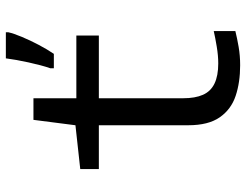

<svg xmlns="http://www.w3.org/2000/svg" viewBox="-110 -700 821 640"><g transform="rotate(-90 300.0 -380.5)"><path d="M392 -623Q397 -637 402 -656Q407 -675 411.5 -695.5Q416 -716 419.5 -735.5Q423 -755 425 -771H512V-763Q508 -745 496.5 -717.5Q485 -690 470 -661.5Q455 -633 440 -611H392ZM402 10Q345 10 300 -5Q255 -20 228.5 -58Q202 -96 202 -163V-461H56V-523L202 -539L220 -679H292V-536H501V-461H292V-180Q292 -140 303.5 -114Q315 -88 341 -75.5Q367 -63 408 -63Q434 -63 464 -68Q494 -73 516 -78V-6Q492 0 463 5Q434 10 402 10Z"/></g></svg>

Font: Noto Sans Mono
Style: Regular
Weight: 400
Designer: Monotype Design Team
Foundry: Monotype Imaging Inc.
Version: Version 2.014